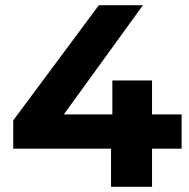

<svg xmlns="http://www.w3.org/2000/svg" viewBox="-20 -720 729 740"><path d="M31 -147V-256L361 -700H531L226 -279H413V-410H566V-279H680V-147H566V0H408V-147Z"/></svg>

Font: Montserrat
Style: Bold
Weight: 700
Designer: Julieta Ulanovsky
Foundry: Julieta Ulanovsky
Version: Version 9.000; ttfautohint (v1.8.4.7-5d5b)